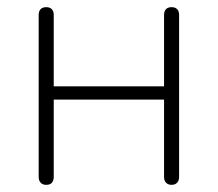

<svg xmlns="http://www.w3.org/2000/svg" viewBox="-20 -510 608 536"><path d="M109 6Q99 6 93.5 0Q88 -6 88 -16V-468Q88 -479 93.5 -484.5Q99 -490 109 -490Q119 -490 124.5 -484.5Q130 -479 130 -468V-269H438V-468Q438 -479 443.5 -484.5Q449 -490 459 -490Q469 -490 474.5 -484.5Q480 -479 480 -468V-16Q480 -6 474.5 0Q469 6 459 6Q449 6 443.5 0Q438 -6 438 -16V-232H130V-16Q130 -6 125 0Q120 6 109 6Z"/></svg>

Font: Nunito ExtraLight
Style: Regular
Weight: 200
Designer: Vernon Adams
Foundry: Vernon Adams
Version: Version 3.602;April 4, 2023;FontCreator 14.0.0.2856 64-bit